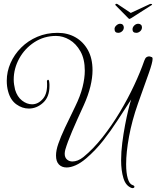

<svg xmlns="http://www.w3.org/2000/svg" viewBox="-20 -848 810 994"><path d="M756 -827Q761 -829 765.5 -827Q770 -825 764 -821L659 -754Q652 -750 650 -750Q648 -750 644 -754L578 -821Q577 -822 577 -824Q577 -827 580.5 -828Q584 -829 588 -827L657 -781ZM661 125Q631 114 619 74.5Q607 35 607 -18Q607 -61 613 -108.5Q619 -156 627.5 -200.5Q636 -245 644.5 -280Q653 -315 659 -333Q625 -281 589.5 -226Q554 -171 514 -120Q474 -69 426 -28Q398 -4 372 7.5Q346 19 325 19Q300 19 285 3.5Q270 -12 270 -43Q270 -70 282 -104Q294 -139 316 -186Q338 -233 369 -296Q396 -351 407.5 -397.5Q419 -444 419 -482Q419 -542 396.5 -582Q374 -622 340 -642Q306 -662 270 -662Q208 -662 158 -629.5Q108 -597 79.5 -545Q51 -493 51 -436Q51 -423 53 -410Q55 -397 58 -384Q69 -347 94 -327.5Q119 -308 146 -308Q178 -308 203 -337.5Q228 -367 223 -428Q223 -430 225 -432.5Q227 -435 229 -435Q234 -435 235 -422Q236 -417 236 -412Q236 -407 236 -402Q236 -346 203 -316Q170 -286 129 -286Q95 -286 64.5 -308Q34 -330 22 -375Q15 -400 15 -430Q15 -477 34.5 -521.5Q54 -566 89.5 -601.5Q125 -637 173 -657.5Q221 -678 278 -678Q330 -678 370.5 -655Q411 -632 435 -589Q459 -546 459 -484Q459 -446 448 -400.5Q437 -355 414 -304Q378 -226 353.5 -168.5Q329 -111 318 -73Q315 -61 315 -52Q315 -33 326.5 -22.5Q338 -12 355 -12Q368 -12 382.5 -17.5Q397 -23 413 -36Q463 -77 510.5 -137Q558 -197 600 -267Q642 -337 674.5 -406.5Q707 -476 727 -534Q732 -548 738.5 -552Q745 -556 751 -556Q756 -556 759.5 -554.5Q763 -553 763 -553Q770 -553 770 -543Q770 -525 751 -471Q732 -417 694 -311Q663 -223 648 -141Q633 -59 633 2Q633 47 641.5 76Q650 105 666 110Q676 113 676 119Q676 123 671.5 125Q667 127 661 125ZM686 -678Q666 -678 666 -696Q666 -707 675 -716Q684 -725 696 -725Q704 -725 709.5 -720Q715 -715 715 -707Q715 -694 705.5 -686Q696 -678 686 -678ZM592 -678Q573 -678 573 -698Q573 -708 582.5 -716.5Q592 -725 602 -725Q611 -725 616 -719.5Q621 -714 621 -706Q621 -694 612 -686Q603 -678 592 -678Z"/></svg>

Font: Gwendolyn
Style: Regular
Weight: 400
Designer: Robert E. Leuschke
Foundry: Robert E. Leuschke
Version: Version 1.010; ttfautohint (v1.8.3)